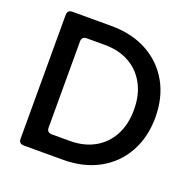

<svg xmlns="http://www.w3.org/2000/svg" viewBox="-131 -875 1002 1005"><g transform="rotate(20 370.5 -372.5)"><path d="M105 0Q77 0 77 -28V-717Q77 -745 105 -745H321Q437 -745 522.5 -698Q608 -651 655 -567.5Q702 -484 702 -373Q702 -263 655 -178.5Q608 -94 522.5 -47Q437 0 321 0ZM195 -133Q195 -105 223 -105H323Q402 -105 460.5 -138Q519 -171 551 -231Q583 -291 583 -373Q583 -455 550.5 -515Q518 -575 460 -607.5Q402 -640 323 -640H223Q195 -640 195 -612Z"/></g></svg>

Font: Pitagon Sans Text SemiBold
Style: Regular
Weight: 600
Designer: Travis Tran
Foundry: Pitagon
Version: Version 1.001; ttfautohint (v1.8.4.7-5d5b);gftools[0.9.26]